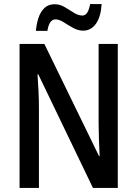

<svg xmlns="http://www.w3.org/2000/svg" viewBox="-20 -932 681 952"><path d="M564 0H441L170 -563H166Q169 -521 171 -479Q173 -437 173 -400V0H77V-714H200L471 -158H474Q472 -198 470.5 -241.5Q469 -285 469 -319V-714H564ZM158 -779Q161 -814 171 -844Q181 -874 200.5 -892.5Q220 -911 251 -911Q277 -911 300.5 -897Q324 -883 346 -869Q368 -855 388 -855Q404 -855 413 -870Q422 -885 427 -912H484Q480 -848 455.5 -814Q431 -780 392 -780Q367 -780 342 -794Q317 -808 295 -822Q273 -836 255 -836Q224 -836 215 -779Z"/></svg>

Font: Noto Sans Lao Condensed Medium
Style: Regular
Weight: 500
Width: 3
Designer: Monotype Design Team
Foundry: Monotype Imaging Inc.
Version: Version 2.003; ttfautohint (v1.8.4.7-5d5b)